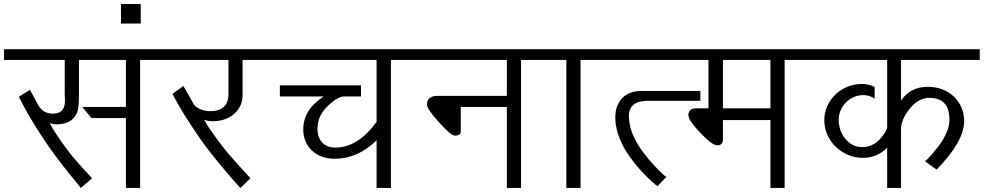

<svg xmlns="http://www.w3.org/2000/svg" viewBox="-20 -930 4868 950"><path d="M785.2 -633.3H673.3V0H603V-345.7H432.6L386.7 -400.9H603V-633.3H370.6V-458.5Q370.6 -403.3 363.8 -380.4Q354 -349.1 327.9 -332Q301.8 -314.9 261.7 -314.9Q242.7 -314.9 226.1 -320.8Q237.3 -298.3 258.3 -266.4Q279.3 -234.4 310.1 -192.9Q318.8 -180.7 332 -164.3Q345.2 -147.9 361.6 -129.2Q377.9 -110.4 396.7 -89.6Q415.5 -68.8 435.5 -47.9L379.9 0Q377.4 -3.4 368.4 -14.6Q359.4 -25.9 348.9 -38.6Q338.4 -51.3 329.3 -62.5Q320.3 -73.7 317.4 -77.1Q280.8 -123 250 -164.8Q219.2 -206.5 192.9 -246.6Q158.2 -298.3 128.7 -348.9Q99.1 -399.4 73.2 -451.2L128.4 -485.8L168 -411.6Q191.4 -367.7 242.2 -367.7Q301.3 -367.7 301.3 -430.7Q301.3 -433.6 301 -438.5Q300.8 -443.4 300.8 -448.2Q300.8 -453.6 300.5 -458.3Q300.3 -462.9 300.3 -465.3V-633.3H0V-686.5H785.2Z M676.3 -813.5H578.6V-910.2H676.3Z M1313.5 -633.3H1180.2V-458.5Q1180.2 -429.7 1168.7 -406Q1157.2 -382.3 1137.5 -365.5Q1117.7 -348.6 1091.1 -339.4Q1064.5 -330.1 1033.7 -330.1Q1009.8 -330.1 990.2 -337.4Q1009.8 -297.9 1085.4 -199.7Q1092.8 -189.9 1105.7 -174.8Q1118.7 -159.7 1133.5 -142.8Q1148.4 -126 1163.6 -109.1Q1178.7 -92.3 1191.2 -78.6Q1203.6 -64.9 1211.7 -56.4Q1219.7 -47.9 1219.7 -47.9L1169.4 0Q1167 -2.4 1161.6 -8.5Q1156.2 -14.6 1149.2 -22.5Q1142.1 -30.3 1134.3 -39.1Q1126.5 -47.9 1119.6 -55.9Q1112.8 -64 1107.4 -70.3Q1102.1 -76.7 1099.6 -79.1Q1060.1 -126 1027.3 -167.2Q994.6 -208.5 968.3 -246.6Q877.9 -377.4 833.5 -465.3L887.2 -504.9L940.4 -411.6Q943.8 -405.8 952.1 -400.1Q960.4 -394.5 971.2 -389.9Q981.9 -385.3 994.4 -382.6Q1006.8 -379.9 1018.1 -379.9Q1110.4 -379.9 1110.4 -465.3V-633.3H768.6V-686.5H1313.5Z M2025.4 -633.3H1914.1V0H1843.3V-235.8Q1750.5 -144.5 1636.2 -144.5Q1601.6 -144.5 1573 -155Q1544.4 -165.5 1523.9 -184.6Q1503.4 -203.6 1491.9 -230.5Q1480.5 -257.3 1480.5 -290.5Q1480.5 -387.2 1581.1 -452.6H1364.7V-507.8H1766.1V-452.6H1681.6Q1653.3 -452.6 1607.9 -411.6Q1550.8 -360.4 1550.8 -293.5Q1550.8 -249.5 1574.5 -224.6Q1598.1 -199.7 1639.2 -199.7Q1750 -199.7 1843.3 -326.7V-633.3H1297.4V-686.5H2025.4Z M2669.4 -633.3H2558.1V0H2487.8V-400.9H2259.8V-275.4Q2255.4 -258.8 2231 -258.8Q2211.4 -258.8 2152.3 -324.7Q2092.8 -390.1 2092.8 -411.6Q2092.8 -455.6 2144 -455.6H2487.8V-633.3H2013.2V-686.5H2669.4Z M2963.9 -633.3H2852.5V0H2782.2V-633.3H2663.6V-686.5H2963.9Z M3334 -633.3H2947.3V-686.5H3334ZM3445.3 -431.2H3185.5Q3091.8 -431.2 3091.8 -356.4Q3091.8 -286.6 3139.2 -210Q3148.4 -194.8 3161.4 -177.7Q3174.3 -160.6 3188.7 -143.3Q3203.1 -126 3218 -110.1Q3232.9 -94.2 3245.1 -82Q3257.3 -69.8 3266.1 -62.5Q3274.9 -55.2 3277.8 -55.2L3233.9 -9.8Q3226.6 -9.8 3177.7 -58.1Q3147 -88.9 3122.1 -119.6Q3097.2 -150.4 3077.6 -182.1Q3024.4 -269 3024.4 -349.6Q3024.4 -379.9 3033.4 -404.1Q3042.5 -428.2 3059.1 -445.1Q3075.7 -461.9 3099.4 -470.9Q3123 -480 3152.3 -480H3445.3Z M3973.6 -633.3H3862.3V0H3792V-335.9H3557.1V-241.2Q3557.1 -210.9 3529.3 -210.9Q3503.4 -210.9 3444.8 -272.9Q3386.2 -335 3386.2 -359.4Q3386.2 -394 3424.8 -394H3485.4V-633.3H3317.4V-686.5H3973.6ZM3792 -394V-633.3H3557.1V-394Z M4827.6 -633.3H4438V-432.6Q4484.9 -500.5 4570.3 -500.5Q4609.9 -500.5 4643.1 -487.5Q4676.3 -474.6 4700 -451.9Q4723.6 -429.2 4737.1 -398.2Q4750.5 -367.2 4750.5 -330.6Q4750.5 -230.5 4614.3 -90.8L4556.2 -132.3Q4558.6 -132.3 4569.8 -143.6Q4581.1 -154.8 4595.2 -171.4Q4609.4 -188 4623.8 -206.8Q4638.2 -225.6 4647 -241.2Q4677.7 -294.4 4677.7 -337.4Q4677.7 -445.8 4578.6 -445.8Q4522.5 -445.8 4478 -388.2Q4438 -336.4 4438 -289.1V0H4369.6V-199.7Q4321.3 -148.9 4248.5 -148.9Q4210 -148.9 4175.5 -163.8Q4141.1 -178.7 4115 -203.9Q4088.9 -229 4073.7 -262.9Q4058.6 -296.9 4058.6 -335Q4058.6 -373 4073.5 -405.8Q4088.4 -438.5 4113.8 -462.6Q4139.2 -486.8 4172.9 -500.7Q4206.5 -514.6 4244.6 -514.6Q4273.9 -514.6 4307.6 -500.5V-441.4Q4283.7 -459.5 4251 -459.5Q4226.6 -459.5 4204.6 -449.7Q4182.6 -439.9 4166 -423.3Q4149.4 -406.7 4139.6 -384.5Q4129.9 -362.3 4129.9 -337.4Q4129.9 -310.1 4138.7 -285.6Q4147.5 -261.2 4163.1 -242.7Q4178.7 -224.1 4199.5 -213.1Q4220.2 -202.1 4244.6 -202.1Q4302.7 -202.1 4341.8 -250.5Q4369.6 -284.7 4369.6 -303.2V-633.3H3961.9V-686.5H4827.6Z"/></svg>

Font: SakalBharati
Style: Regular
Weight: 400
Designer: CDAC GIST
Foundry: CDAC
Version: 13.02